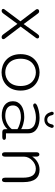

<svg xmlns="http://www.w3.org/2000/svg" viewBox="876 -1589 724 2516"><g transform="rotate(90 1238.0 -331.0)"><path d="M459.5 -482C443 -482 435 -472.5 421.5 -454.5L295.5 -279L165.5 -454.5C152.5 -472.5 144.5 -482 127.5 -482C112.5 -482 99.5 -472 99.5 -458C99.5 -451 101 -445 106.5 -438L259.5 -236.5L104 -29.5C98.5 -23 96.5 -17 96.5 -11.5C96.5 1 107.5 9.5 121 9.5C137 9.5 148 0 159 -15L293 -197.5L426.5 -17.5C439.5 1 450 9.5 467.5 9.5C481.5 9.5 493 1.5 493 -12C493 -17.5 492.5 -23.5 487 -30.5L328 -239.5L476 -439.5C481 -446.5 484 -452.5 484 -459.5C484 -473 473 -482 459.5 -482Z M928.5 10.5C1041.5 10.5 1167 -64 1167 -239C1167 -413.5 1041.5 -487.5 928.5 -487.5C814.5 -487.5 689.5 -413.5 689.5 -239C689.5 -64 814.5 10.5 928.5 10.5ZM928.5 -38C847 -38 749.5 -92 749.5 -239C749.5 -384 847 -439 928.5 -439C1009.5 -439 1107 -384 1107 -239C1107 -92 1009.5 -38 928.5 -38Z M1634 -673C1618 -673 1612 -661.5 1608.5 -644C1603.5 -617.5 1589 -588 1550 -588C1511 -588 1496 -617.5 1491 -644.5C1487.5 -662 1481 -673 1465 -673C1452.5 -673 1444.5 -664 1444.5 -648C1444.5 -642.5 1446 -635.5 1451 -629C1462.5 -586.5 1494.5 -550.5 1549 -550.5C1603.5 -550.5 1637.5 -587.5 1650 -630.5C1654 -637 1655.5 -643 1655.5 -648.5C1655.5 -664 1647 -673 1634 -673ZM1711.5 1H1773.5C1801 1 1812.5 -8.5 1812.5 -23.5C1812.5 -38.5 1801 -47 1779 -47H1727V-340C1727 -455 1617 -487.5 1524.5 -487.5C1458.5 -487.5 1397.5 -471 1362.5 -455C1346.5 -447 1335.5 -438.5 1335.5 -426.5C1335.5 -413.5 1346 -404 1361.5 -404C1368 -404 1376.5 -406 1386 -410.5C1416.5 -425 1470.5 -439.5 1516 -439.5C1586 -439.5 1672 -422.5 1672 -330V-246.5C1649.5 -263 1577 -287 1513.5 -287C1389.5 -287 1306.5 -232.5 1306.5 -138.5C1306.5 -39 1386.5 8 1494 8C1584.5 8 1652 -39 1672.5 -69L1673 -32C1674.5 -11.5 1685.5 1 1711.5 1ZM1672 -197.5V-124C1651.5 -93 1583.5 -38 1501 -38C1422.5 -38 1361.5 -63.5 1361.5 -139.5C1361.5 -209 1422.5 -243 1517 -243C1568.5 -243 1647 -217 1672 -197.5Z M2338 5C2356.5 5 2366.5 -9.5 2366.5 -36.5V-275C2366.5 -422 2308.5 -487.5 2203.5 -487.5C2129 -487.5 2067 -445.5 2032.5 -392V-450.5C2030.5 -473 2020 -485 2004 -485C1985 -485 1975 -470.5 1975 -444V-36.5C1975 -9.5 1985 5 2004 5C2022.5 5 2033 -9.5 2033 -36.5V-286C2033 -360 2110 -438.5 2189 -438.5C2273 -438.5 2308.5 -383.5 2308.5 -266.5V-36.5C2308.5 -9.5 2319 5 2338 5Z"/></g></svg>

Font: RTM Light Light
Style: Regular
Weight: 300
Designer: after Tyler Finck
Foundry: An Endless Supply
Version: Version 1.000;Glyphs 3.2.1 (3258)